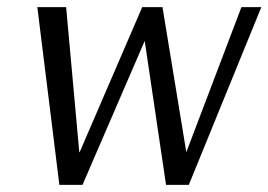

<svg xmlns="http://www.w3.org/2000/svg" viewBox="-20 -520 755 540"><path d="M715 -500 511 0H447L387 -405L212 0H147L85 -500H166L203 -92H204L380 -500H437L504 -92L659 -500Z"/></svg>

Font: Arsenal
Style: Italic
Weight: 400
Italic angle: -9.10001°
Designer: Andrij Shevchenko
Foundry: Stairsfor
Version: Version 2.001;PS 002.001;hotconv 1.0.88;makeotf.lib2.5.64775